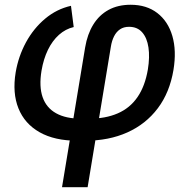

<svg xmlns="http://www.w3.org/2000/svg" viewBox="-20 -571 781 795"><path d="M236.8 204.1 332.5 -374.5Q341.8 -429.7 366.2 -469.2Q390.6 -508.8 429.4 -530Q468.3 -551.3 521 -551.3Q586.9 -551.3 631.3 -517.1Q675.8 -482.9 693.6 -422.1Q711.4 -361.3 698.2 -281.2Q682.6 -188 633.3 -122.6Q584 -57.1 507.3 -22.7Q430.7 11.7 333 11.7H300.3Q206.1 11.7 144 -23.4Q82 -58.6 56.4 -122.3Q30.8 -186 44.9 -271.5Q56.2 -337.9 87.6 -395.8Q119.1 -453.6 167 -493.7Q214.8 -533.7 273.9 -546.9L285.2 -459Q251.5 -451.2 224.1 -426.8Q196.8 -402.3 178.5 -364.7Q160.2 -327.1 151.9 -278.3Q141.1 -212.9 156.5 -168.7Q171.9 -124.5 212.2 -102.1Q252.4 -79.6 315.9 -79.6H348.6Q417 -79.6 467.5 -101.6Q518.1 -123.5 549.3 -168.9Q580.6 -214.4 592.3 -283.7Q600.6 -335 594.7 -374.5Q588.9 -414.1 568.8 -437Q548.8 -460 514.2 -460Q492.2 -460 477.1 -449.7Q461.9 -439.5 452.4 -420.9Q442.9 -402.3 439 -377.4L342.8 204.1Z"/></svg>

Font: Inter 17pt Medium
Style: Italic
Weight: 500
Italic angle: -9.3988°
Version: Version 4.001;git-66647c0bb